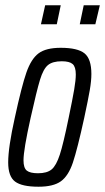

<svg xmlns="http://www.w3.org/2000/svg" viewBox="-20 -699 398 727"><path d="M11 -84Q11 -141 36 -253Q62 -373 80 -424.5Q98 -476 126 -497Q154 -518 210 -518Q274 -518 300 -497Q326 -476 326 -419Q326 -393 320 -358Q314 -323 299 -253Q273 -134 256 -83.5Q239 -33 210.5 -12.5Q182 8 126 8Q63 8 37 -11.5Q11 -31 11 -84ZM240 -253Q255 -325 261 -360.5Q267 -396 267 -417Q267 -446 255 -456.5Q243 -467 214 -467Q179 -467 161.5 -452.5Q144 -438 131.5 -397Q119 -356 96 -253Q69 -132 69 -92Q69 -63 81.5 -53Q94 -43 124 -43Q158 -43 175.5 -57.5Q193 -72 206.5 -113.5Q220 -155 240 -253ZM135 -607 151 -679H210L195 -607ZM282 -607 297 -679H358L341 -607Z"/></svg>

Font: Saira Ultra Condensed
Style: Italic
Weight: 400
Width: 1
Italic angle: -12°
Designer: Hector Gatti with collaboration of the Omnibus-Type team
Foundry: Omnibus-Type
Version: Version 1.001; ttfautohint (v1.8)